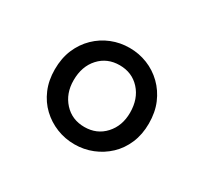

<svg xmlns="http://www.w3.org/2000/svg" viewBox="-69 -778 469 442"><g transform="rotate(30 165.5 -557.0)"><path d="M166 -429Q141 -429 118.5 -438Q96 -447 78.5 -463.5Q61 -480 51 -503.5Q41 -527 41 -556Q41 -586 51 -609.5Q61 -633 78.5 -650Q96 -667 118.5 -676Q141 -685 166 -685Q191 -685 213.5 -676Q236 -667 253.5 -650Q271 -633 281 -609.5Q291 -586 291 -556Q291 -527 281 -503.5Q271 -480 253.5 -463.5Q236 -447 213.5 -438Q191 -429 166 -429ZM166 -475Q199 -475 220 -498Q241 -521 241 -556Q241 -593 220 -616Q199 -639 166 -639Q133 -639 112 -616Q91 -593 91 -556Q91 -521 112 -498Q133 -475 166 -475Z"/></g></svg>

Font: SourceSansPro
Style: Book
Weight: 400
Designer: Paul D. Hunt
Foundry: Adobe Systems Incorporated
Version: Version 2.021;PS 2.000;hotconv 1.0.86;makeotf.lib2.5.63406